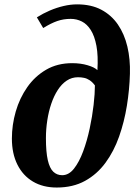

<svg xmlns="http://www.w3.org/2000/svg" viewBox="-20 -851 630 880"><path d="M240 8.5Q177 8.5 131 -18.8Q85 -46 59.8 -96.5Q34.5 -147 34.5 -216Q34.5 -278.5 52.2 -340Q70 -401.5 105 -451.5Q140 -501.5 191.5 -531.5Q243 -561.5 311 -561.5Q349.5 -561.5 381.5 -552Q413.5 -542.5 426.5 -529.5Q430.5 -595.5 422 -640.8Q413.5 -686 396.2 -713.2Q379 -740.5 355.2 -752.5Q331.5 -764.5 304 -764.5Q271 -764.5 242.2 -754.5Q213.5 -744.5 178 -722.5L149 -771.5Q177.5 -789.5 208.5 -802.8Q239.5 -816 271.5 -823.5Q303.5 -831 333.5 -831Q398 -831 444.2 -806.5Q490.5 -782 520.2 -738.8Q550 -695.5 563.8 -637.5Q577.5 -579.5 575.5 -513Q573.5 -440 561.5 -366Q549.5 -292 525.8 -224.8Q502 -157.5 463.5 -105Q425 -52.5 369.8 -22Q314.5 8.5 240 8.5ZM265 -48Q295.5 -48 319.2 -78.2Q343 -108.5 361 -157Q379 -205.5 391 -261.5Q403 -317.5 409 -370Q415 -422.5 415 -459.5Q403.5 -475 391 -483.2Q378.5 -491.5 365.2 -494.2Q352 -497 337.5 -497Q309 -497 285.8 -481.5Q262.5 -466 244.8 -438.5Q227 -411 215 -375.5Q203 -340 196.8 -299.8Q190.5 -259.5 190.5 -218Q190.5 -154.5 199 -117.2Q207.5 -80 224.2 -64Q241 -48 265 -48Z"/></svg>

Font: Merriweather 24pt ExtraBold
Style: Italic
Weight: 800
Italic angle: -7.8°
Version: Version 2.101